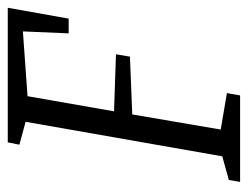

<svg xmlns="http://www.w3.org/2000/svg" viewBox="-92 -547 639 495"><g transform="rotate(-90 227.5 -299.5)"><path d="M427 -442H389L394 -560L227 -548L188 -325L335 -320L329 -284L180 -278L141 -50L235 -34L229 0H6L11 -29L72 -46L161 -553L102 -569L108 -599H455Z"/></g></svg>

Font: Grenze Light
Style: Italic
Weight: 300
Italic angle: -10°
Designer: Renata Polastri
Foundry: Omnibus-Type
Version: Version 1.002; ttfautohint (v1.8)